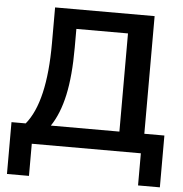

<svg xmlns="http://www.w3.org/2000/svg" viewBox="-58 -761 938 982"><g transform="rotate(5 411.0 -270.0)"><path d="M14 165V-101H87Q185 -220 185 -521V-705H696V-101H799V165H687V0H127V165ZM216 -101H568V-605H303V-509Q303 -364 281.5 -265Q260 -166 216 -101Z"/></g></svg>

Font: MulishBold
Style: Bold
Weight: 700
Designer: Vernon Adams
Foundry: Vernon Adams
Version: Version 3.602; ttfautohint (v1.8.3)